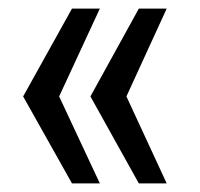

<svg xmlns="http://www.w3.org/2000/svg" viewBox="-20 -530 467 448"><path d="M148 -102 34 -305 148 -510H213L118 -305L213 -102ZM304 -102 191 -305 304 -510H369L275 -305L369 -102Z"/></svg>

Font: Saira SemiCondensed Medium
Style: Regular
Weight: 500
Width: 4
Designer: Hector Gatti with collaboration of the Omnibus-Type team
Foundry: Omnibus-Type
Version: Version 1.101